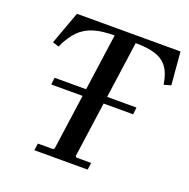

<svg xmlns="http://www.w3.org/2000/svg" viewBox="-121 -786 886 901"><g transform="rotate(20 322.0 -335.0)"><path d="M630 -670 644 -506 609 -496Q601 -550 579 -580Q557 -610 518 -622.5Q479 -635 419 -635L336 -41L342 -35H415L410 0H144L149 -35H225L231 -41L314 -635Q254 -635 211.5 -622.5Q169 -610 139 -580Q109 -550 84 -496L53 -506L113 -670ZM117 -352H526L522 -317H113Z"/></g></svg>

Font: Brygada 1918 Medium
Style: Italic
Weight: 500
Italic angle: -8°
Designer: Mateusz Machalski | Borys Kosmynka | Przemek Hoffer
Foundry: NIEPODLEGLA 2018
Version: Version 3.006